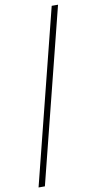

<svg xmlns="http://www.w3.org/2000/svg" viewBox="-111 -912 571 1135"><g transform="rotate(-10 174.5 -344.0)"><path d="M24 178H62L325 -866H287Z"/></g></svg>

Font: Noto Sans Malayalam UI ExtraCondensed ExtraLight
Style: Regular
Weight: 200
Width: 2
Designer: Jelle Bosma - Monotype Design Team
Foundry: Monotype Imaging Inc.
Version: Version 2.104